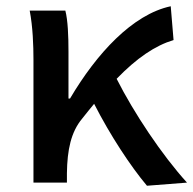

<svg xmlns="http://www.w3.org/2000/svg" viewBox="-20 -584 618 614"><path d="M87 0H194V-30C195 -105 207 -162 243 -205C256 -222 269 -237 281 -252C332 -152 397 -53 450 10L578 0C498 -88 408 -223 353 -332C418 -399 476 -438 535 -456L526 -564C404 -538 289 -413 204 -269H199V-419C199 -469 197 -519 189 -550H75C85 -498 87 -438 87 -394Z"/></svg>

Font: Noto Sans HK Medium
Style: Regular
Weight: 500
Designer: Ryoko NISHIZUKA 西塚涼子 (kana, bopomofo & ideographs); Paul D. Hunt (Latin, Greek & Cyrillic); Sandoll Communications 산돌커뮤니
Foundry: Adobe
Version: Version 2.002;hotconv 1.0.116;makeotfexe 2.5.65601